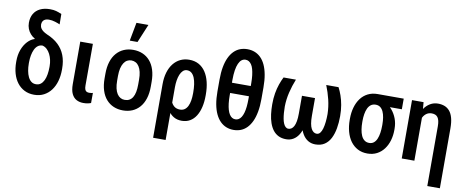

<svg xmlns="http://www.w3.org/2000/svg" viewBox="-78 -1145 4175 1712"><g transform="rotate(10 2009.5 -288.5)"><path d="M93.8 -614.7Q93.8 -662.1 113.3 -695.8Q132.8 -729.5 169.9 -747.8Q207 -766.1 259.3 -766.1Q291.5 -766.1 314 -760Q336.4 -753.9 365.2 -741.7L366.2 -647.5Q351.1 -654.8 322.5 -663.8Q293.9 -672.9 265.1 -672.9Q245.1 -672.9 231.4 -666.3Q217.8 -659.7 210.7 -647.2Q203.6 -634.8 203.6 -617.2Q203.6 -608.9 206.3 -599.4Q209 -589.8 215.8 -580.1Q222.7 -570.3 236.3 -560.1Q250 -549.8 272.5 -539.6Q334 -514.2 375 -475.3Q416 -436.5 436.5 -383.5Q457 -330.6 457 -263.2V-252.4Q457 -196.8 443.4 -148.9Q429.7 -101.1 403.1 -65.7Q376.5 -30.3 338.1 -10.3Q299.8 9.8 250.5 9.8Q200.7 9.8 162.1 -9.8Q123.5 -29.3 96.9 -64.2Q70.3 -99.1 56.6 -146.2Q43 -193.4 43 -248.5V-259.3Q43 -315.4 60.3 -361.8Q77.6 -408.2 106.9 -439.5Q136.2 -470.7 170.9 -481L170.4 -483.4Q147.9 -496.6 130.6 -516.1Q113.3 -535.6 103.5 -560.5Q93.8 -585.4 93.8 -614.7ZM156.2 -266.6V-256.3Q156.2 -221.7 161.9 -190.7Q167.5 -159.7 179 -136Q190.4 -112.3 208 -98.9Q225.6 -85.4 250.5 -85.4Q275.4 -85.4 293 -98.9Q310.5 -112.3 321.8 -136Q333 -159.7 338.1 -190.7Q343.3 -221.7 343.3 -256.3V-266.6Q343.3 -294.4 337.2 -321.8Q331.1 -349.1 319.1 -372.8Q307.1 -396.5 289.8 -412.8Q272.5 -429.2 249.5 -435.1Q225.1 -435.1 207.5 -421.6Q189.9 -408.2 178.7 -384.5Q167.5 -360.8 161.9 -330.6Q156.2 -300.3 156.2 -266.6Z M574.2 -528.3H688.5L688 -151.4Q688 -127.4 693.4 -114.7Q698.7 -102.1 708.5 -97.4Q718.3 -92.8 731.4 -92.8Q741.2 -92.8 750.5 -94.2Q759.8 -95.7 764.6 -97.2L764.2 -5.9Q752 -1 735.4 2.4Q718.8 5.9 694.8 5.9Q660.2 5.9 632.8 -8.8Q605.5 -23.4 589.8 -56.2Q574.2 -88.9 574.2 -143.6Z M844.7 -242.7V-285.2Q844.7 -346.7 859.9 -394Q875 -441.4 903.1 -473.4Q931.2 -505.4 969.2 -521.7Q1007.3 -538.1 1053.2 -538.1Q1100.1 -538.1 1138.4 -521.7Q1176.8 -505.4 1204.8 -473.4Q1232.9 -441.4 1248 -394Q1263.2 -346.7 1263.2 -285.2V-242.7Q1263.2 -181.2 1248 -133.8Q1232.9 -86.4 1204.8 -54.4Q1176.8 -22.5 1138.7 -6.3Q1100.6 9.8 1054.2 9.8Q1008.3 9.8 970 -6.3Q931.6 -22.5 903.3 -54.4Q875 -86.4 859.9 -133.8Q844.7 -181.2 844.7 -242.7ZM958.5 -285.2V-242.7Q958.5 -203.1 965.3 -173.6Q972.2 -144 984.9 -124.5Q997.6 -105 1015.1 -95.2Q1032.7 -85.4 1054.2 -85.4Q1078.1 -85.4 1095.9 -95.2Q1113.8 -105 1125.7 -124.5Q1137.7 -144 1143.6 -173.6Q1149.4 -203.1 1149.4 -242.7V-285.2Q1149.4 -324.2 1142.6 -353.8Q1135.7 -383.3 1123 -403.1Q1110.4 -422.9 1092.5 -432.6Q1074.7 -442.4 1053.2 -442.4Q1032.2 -442.4 1014.9 -432.6Q997.6 -422.9 984.9 -403.1Q972.2 -383.3 965.3 -353.8Q958.5 -324.2 958.5 -285.2ZM1007.3 -613.8 1038.6 -780.3H1147L1077.6 -613.8Z M1362.8 203.1V-282.2Q1362.8 -341.8 1377 -388.9Q1391.1 -436 1417.5 -469.5Q1443.8 -502.9 1480.2 -520.5Q1516.6 -538.1 1560.1 -538.1Q1609.9 -538.1 1647 -517.6Q1684.1 -497.1 1709 -459.5Q1733.9 -421.9 1746.3 -370.8Q1758.8 -319.8 1758.8 -258.3V-248Q1758.8 -191.4 1747.8 -144.3Q1736.8 -97.2 1715.1 -62.5Q1693.4 -27.8 1661.1 -9Q1628.9 9.8 1586.9 9.8Q1545.4 9.8 1514.6 -8.1Q1483.9 -25.9 1462.9 -59.1Q1441.9 -92.3 1429.4 -137.9Q1417 -183.6 1411.6 -238.8Q1413.1 -238.3 1423.8 -231.4Q1434.6 -224.6 1445.1 -218Q1455.6 -211.4 1456.1 -211.4Q1460 -176.3 1470.7 -147.7Q1481.4 -119.1 1502 -102.5Q1522.5 -85.9 1554.7 -85.9Q1579.1 -85.9 1596.4 -98.1Q1613.8 -110.4 1624.5 -132.6Q1635.3 -154.8 1640.1 -184.1Q1645 -213.4 1645 -247.6V-257.8Q1645 -295.4 1640.4 -328.9Q1635.7 -362.3 1625.5 -387.7Q1615.2 -413.1 1598.4 -427.7Q1581.5 -442.4 1556.2 -442.4Q1535.6 -442.4 1520.3 -428Q1504.9 -413.6 1495.1 -389.6Q1485.4 -365.7 1480.7 -335.7Q1476.1 -305.7 1476.1 -274.9V203.1Z M2193.8 -402.3V-309.6H1907.2V-402.3ZM2253.9 -409.7V-303.7Q2253.9 -239.7 2244.6 -189.2Q2235.4 -138.7 2218 -101.3Q2200.7 -64 2176.5 -39.1Q2152.3 -14.2 2121.8 -2.2Q2091.3 9.8 2055.7 9.8Q2020.5 9.8 1989.7 -2.4Q1959 -14.6 1934.3 -39.3Q1909.7 -64 1892.1 -101.3Q1874.5 -138.7 1865.2 -189.2Q1856 -239.7 1856 -303.7V-409.7Q1856 -473.6 1865.2 -524.2Q1874.5 -574.7 1892.1 -611.8Q1909.7 -648.9 1934.1 -673.1Q1958.5 -697.3 1989 -709Q2019.5 -720.7 2054.7 -720.7Q2090.3 -720.7 2120.8 -709Q2151.4 -697.3 2176 -673.1Q2200.7 -648.9 2218 -611.8Q2235.4 -574.7 2244.6 -524.2Q2253.9 -473.6 2253.9 -409.7ZM2140.1 -287.6V-427.2Q2140.1 -467.3 2136.2 -499Q2132.3 -530.8 2125.5 -554.7Q2118.7 -578.6 2108.2 -594Q2097.7 -609.4 2084.5 -617.4Q2071.3 -625.5 2054.7 -625.5Q2034.7 -625.5 2019 -613.3Q2003.4 -601.1 1992.4 -576.4Q1981.4 -551.8 1975.6 -514.4Q1969.7 -477.1 1969.7 -427.2V-287.6Q1969.7 -247.1 1973.6 -214.8Q1977.5 -182.6 1984.6 -158.4Q1991.7 -134.3 2002.2 -118.2Q2012.7 -102.1 2026.1 -94Q2039.6 -85.9 2055.7 -85.9Q2071.8 -85.9 2085.2 -94Q2098.6 -102.1 2108.9 -118.2Q2119.1 -134.3 2126.2 -158.4Q2133.3 -182.6 2136.7 -214.8Q2140.1 -247.1 2140.1 -287.6Z M2801.3 -528.3H2912.6Q2928.7 -498 2942.1 -459.7Q2955.6 -421.4 2963.6 -375.5Q2971.7 -329.6 2971.7 -275.4Q2971.7 -216.8 2962.6 -165.3Q2953.6 -113.8 2933.6 -74.2Q2913.6 -34.7 2879.9 -12.2Q2846.2 10.3 2796.4 10.3Q2760.3 10.3 2731.4 -6.6Q2702.6 -23.4 2682.6 -55.7Q2662.6 -87.9 2652.1 -135Q2641.6 -182.1 2641.6 -242.7V-396H2723.1V-235.8Q2723.1 -194.3 2728.3 -165.8Q2733.4 -137.2 2742.9 -119.6Q2752.4 -102.1 2764.9 -93.8Q2777.3 -85.4 2791.5 -85.4Q2810.5 -85.4 2823 -100.8Q2835.4 -116.2 2843 -142.8Q2850.6 -169.4 2854.2 -203.6Q2857.9 -237.8 2857.9 -275.4Q2856.4 -340.8 2841.1 -404.3Q2825.7 -467.8 2801.3 -528.3ZM2415 -528.3H2526.9Q2502.4 -467.8 2487.1 -404.3Q2471.7 -340.8 2470.7 -275.4Q2470.7 -245.6 2472.9 -217.5Q2475.1 -189.5 2479.5 -165.5Q2483.9 -141.6 2491.7 -123.5Q2499.5 -105.5 2510.5 -95.5Q2521.5 -85.4 2536.1 -85.4Q2550.8 -85.4 2563.5 -93.8Q2576.2 -102.1 2585.4 -119.6Q2594.7 -137.2 2599.9 -165.8Q2605 -194.3 2605 -235.8V-396H2686.5V-242.7Q2686.5 -182.1 2676 -135Q2665.5 -87.9 2645.5 -55.7Q2625.5 -23.4 2596.9 -6.6Q2568.4 10.3 2532.2 10.3Q2492.2 10.3 2462.6 -4.4Q2433.1 -19 2412.8 -45.4Q2392.6 -71.8 2380.1 -107.7Q2367.7 -143.6 2362.3 -186.3Q2356.9 -229 2356.9 -275.4Q2356.9 -329.6 2364.7 -375.5Q2372.6 -421.4 2386 -459.7Q2399.4 -498 2415 -528.3Z M3061.5 -258.3V-269.5Q3061.5 -324.7 3075 -371.8Q3088.4 -418.9 3114.5 -454.1Q3140.6 -489.3 3179.2 -508.8Q3217.8 -528.3 3266.6 -528.3Q3277.8 -524.9 3287.4 -512.2Q3296.9 -499.5 3311.3 -485.8Q3325.7 -472.2 3351.1 -464.4Q3383.8 -446.8 3410.6 -414.8Q3437.5 -382.8 3453.4 -340.8Q3469.2 -298.8 3469.2 -250V-239.3Q3469.2 -189 3456.1 -143.8Q3442.9 -98.6 3417 -64Q3391.1 -29.3 3353.5 -9.8Q3315.9 9.8 3267.6 9.8Q3217.8 9.8 3179.4 -10.5Q3141.1 -30.8 3114.7 -66.9Q3088.4 -103 3075 -152.1Q3061.5 -201.2 3061.5 -258.3ZM3175.3 -269V-258.3Q3175.3 -222.7 3180.2 -191.7Q3185.1 -160.6 3195.8 -136.7Q3206.5 -112.8 3224.4 -99.4Q3242.2 -85.9 3267.6 -85.9Q3292 -85.9 3308.8 -99.4Q3325.7 -112.8 3335.9 -136.7Q3346.2 -160.6 3350.8 -191.9Q3355.5 -223.1 3355.5 -258.8V-269.5Q3355.5 -302.2 3350.8 -331.5Q3346.2 -360.8 3335.9 -383.5Q3325.7 -406.2 3308.6 -419.2Q3291.5 -432.1 3266.6 -432.1Q3241.7 -432.1 3223.9 -419.2Q3206.1 -406.2 3195.6 -383.5Q3185.1 -360.8 3180.2 -331.3Q3175.3 -301.8 3175.3 -269ZM3502.9 -528.3V-432.1H3266.6V-528.3Z M3692.4 -415.5V0H3578.1V-528.3H3682.6ZM3669.9 -281.7 3638.2 -280.8Q3638.2 -336.4 3650.6 -383.5Q3663.1 -430.7 3686.3 -465.3Q3709.5 -500 3741.7 -519Q3773.9 -538.1 3813 -538.1Q3845.7 -538.1 3872.3 -527.8Q3898.9 -517.6 3918.5 -494.6Q3938 -471.7 3948.5 -433.3Q3959 -395 3959 -338.4V202.6H3845.2V-337.4Q3845.2 -366.7 3840.6 -386.7Q3835.9 -406.7 3826.9 -418.9Q3817.9 -431.2 3804 -436.8Q3790 -442.4 3772 -442.4Q3747.1 -442.4 3727.8 -429.9Q3708.5 -417.5 3695.8 -395.3Q3683.1 -373 3676.5 -344Q3669.9 -314.9 3669.9 -281.7Z"/></g></svg>

Font: Roboto Condensed Medium
Style: Regular
Weight: 500
Designer: Christian Robertson
Foundry: Google
Version: Version 3.0